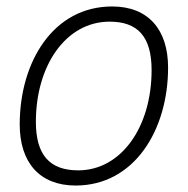

<svg xmlns="http://www.w3.org/2000/svg" viewBox="-20 -562 581 594"><path d="M214 12C395 12 500 -159 500 -353C500 -470 439 -542 327 -542C145 -542 41 -371 41 -177C41 -60 102 12 214 12ZM222 -35C135 -35 91 -81 91 -185C91 -361 185 -495 319 -495C406 -495 449 -449 449 -345C449 -169 355 -35 222 -35Z"/></svg>

Font: Geist ExtraLight
Style: Italic
Weight: 200
Italic angle: -12°
Designer: Basement.studio, Andrés Briganti, Mateo Zaragoza
Foundry: Basement.studio, Vercel, Andrés Briganti, Guido Ferreyra, Mateo Zaragoza
Version: Version 1.500